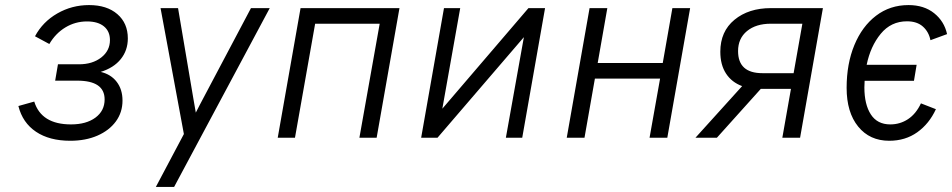

<svg xmlns="http://www.w3.org/2000/svg" viewBox="-20 -543 3754 757"><path d="M257 12Q175 12 122 -23.5Q69 -59 52.5 -125L115 -142.5Q143 -52.5 260 -52.5Q320 -52.5 356.2 -79.2Q392.5 -106 392.5 -151Q392.5 -225 284.5 -225H197.5L208.5 -289.5H291.5Q344.5 -289.5 379 -316.2Q413.5 -343 413.5 -385Q413.5 -419.5 389.8 -439Q366 -458.5 323 -458.5Q277 -458.5 238 -435Q199 -411.5 174.5 -369.5L118 -400Q148.5 -457 206 -490Q263.5 -523 331 -523Q401.5 -523 442.8 -487.2Q484 -451.5 484 -391.5Q484 -344.5 456.2 -310Q428.5 -275.5 377 -259.5Q417.5 -250 440.2 -220.2Q463 -190.5 463 -146.5Q463 -100 436.8 -64.2Q410.5 -28.5 364 -8.2Q317.5 12 257 12Z M594.5 194 705 -14.5 613 -511H682L741.5 -159.5Q744 -145 746.8 -129Q749.5 -113 752 -99Q758.5 -112 767 -128.2Q775.5 -144.5 783.5 -159.5L969.5 -511H1043.5L666.5 194Z M1075 0 1165 -511H1555L1465 0H1397L1477 -449.5H1222.5L1143 0Z M1640.5 0 1730.5 -511H1794.5L1724 -114.5L2063.5 -511H2129L2039 0H1974.5L2045.5 -396.5L1705 0Z M2214.5 0 2304.5 -511H2374.5L2336.5 -294.5H2593L2631 -511H2701L2611 0H2541L2582.5 -233H2325.5L2284.5 0Z M2722 0 2906 -203.5Q2865 -218.5 2842.5 -253Q2820 -287.5 2820 -339Q2820 -419 2875.8 -465Q2931.5 -511 3019.5 -511H3224.5L3134.5 0H3064.5L3098.5 -192.5H2979.5L2806.5 0ZM2986 -254.5H3109L3143.5 -449.5H3019Q2960.5 -449.5 2925.2 -420.5Q2890 -391.5 2890 -341.5Q2890 -254.5 2986 -254.5Z M3486 12Q3409 12 3363.5 -44Q3318 -100 3318 -196.5Q3318 -291.5 3348.5 -365.2Q3379 -439 3434 -481Q3489 -523 3562 -523Q3623 -523 3663 -491Q3703 -459 3714 -408.5L3648.5 -384.5Q3642 -417.5 3618.8 -438.2Q3595.5 -459 3556 -459Q3493 -459 3452.5 -409.8Q3412 -360.5 3397 -287.5H3594L3583.5 -224.5H3389Q3388 -211.5 3388 -198.5Q3388 -131 3413.5 -91.8Q3439 -52.5 3490 -52.5Q3528.5 -52.5 3560 -73.2Q3591.5 -94 3611 -135.5L3670 -112.5Q3643.5 -55 3596.5 -21.5Q3549.5 12 3486 12Z"/></svg>

Font: Overpass Light
Style: Italic
Weight: 300
Italic angle: -10°
Designer: Delve Withrington, Dave Bailey, Thomas Jockin
Foundry: Delve Fonts LLC
Version: Version 4.000; ttfautohint (v1.8.3)